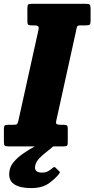

<svg xmlns="http://www.w3.org/2000/svg" viewBox="-60 -770 496 1010"><path d="M-39.5 -25V-92Q-39.5 -106.5 -34.5 -110Q-29.5 -113.5 -15.5 -113.5H11.5Q26.5 -113.5 30 -117.5Q33.5 -121.5 37 -136.5L142 -611Q145.5 -626 140.8 -631.2Q136 -636.5 119.5 -636.5H107Q93 -636.5 88.5 -640Q84 -643.5 84 -658V-724.5Q84 -740.5 87.5 -745.2Q91 -750 107 -750H391.5Q407.5 -750 412 -745.2Q416.5 -740.5 416.5 -725V-660.5Q416.5 -644.5 412 -640.5Q407.5 -636.5 392 -636.5H365Q348.5 -636.5 346.2 -631.2Q344 -626 341 -611.5L236 -135Q232.5 -120 238.8 -116.8Q245 -113.5 262 -113.5H273Q286.5 -113.5 291.5 -110.5Q296.5 -107.5 296.5 -94.5V-23.5Q296.5 -8 292.8 -4Q289 0 274 0H-16.5Q-32 0 -35.8 -4.5Q-39.5 -9 -39.5 -25ZM103 219.5Q46.5 219.5 15.5 199.8Q-15.5 180 -11 136Q-8.5 106.5 12.2 82Q33 57.5 63.2 36.8Q93.5 16 124.5 -0.8Q155.5 -17.5 179 -31Q188 -36.5 198.8 -32.2Q209.5 -28 212 -25Q221.5 -15.5 224.2 -10.8Q227 -6 219.5 0.5Q205 13.5 184.8 29Q164.5 44.5 147.5 62Q130.5 79.5 125.5 100Q117 138 161 138Q179.5 138 192.5 131Q205.5 124 215.5 114.5Q225 105.5 231 111L251.5 131Q255.5 134 255 136.5Q254.5 139 250.5 145Q229 172 194.8 195.8Q160.5 219.5 103 219.5Z"/></svg>

Font: Besley* Condensed Heavy
Style: Italic
Weight: 800
Width: 3
Italic angle: -13°
Designer: Owen Earl
Foundry: indestructible type*
Version: Version 3.000; ttfautohint (v1.8.3)